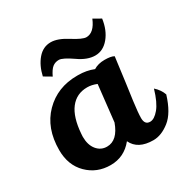

<svg xmlns="http://www.w3.org/2000/svg" viewBox="-160 -842 973 992"><g transform="rotate(-30 326.5 -346.5)"><path d="M338 -561Q283 -599 261 -599Q239 -599 223 -586.5Q207 -574 191 -540L147 -566Q160 -624 192 -661.5Q224 -699 270 -699Q311 -699 366 -664Q421 -629 444 -629Q490 -629 518 -697L562 -672Q553 -607 518.5 -565.5Q484 -524 437 -524Q390 -524 338 -561ZM478 5Q386 5 356 -59Q304 6 222.5 6Q141 6 85.5 -49Q30 -104 30 -194Q30 -325 107 -403Q184 -481 302 -481Q305 -481 308 -481Q358 -481 400 -464Q427 -481 465.5 -481Q504 -481 521 -471Q512 -397 502 -325.5Q492 -254 488 -224Q479 -156 479 -126Q479 -86 511 -86Q536 -86 564 -119.5Q592 -153 613 -225Q642 -199 653 -167Q624 -72 575 -33.5Q526 5 478 5ZM317 -403Q253 -403 215.5 -354.5Q178 -306 171 -210Q170 -201 170 -193Q170 -144 193.5 -115Q217 -86 254 -86Q317 -86 349 -175L373 -391Q344 -403 317 -403Z"/></g></svg>

Font: Lily Script One
Style: Regular
Weight: 400
Designer: Julia Petretta
Foundry: Julia Petretta
Version: Version 1.002;PS 001.001;hotconv 1.0.70;makeotf.lib2.5.58329